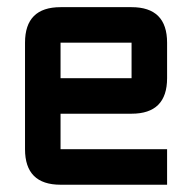

<svg xmlns="http://www.w3.org/2000/svg" viewBox="-20 -508 528 528"><path d="M146.5 -488.3H341.8Q439.5 -488.3 439.5 -390.6V-293Q439.5 -195.3 341.8 -195.3H146.5V-97.7H439.5V0H146.5Q48.8 0 48.8 -97.7V-390.6Q48.8 -488.3 146.5 -488.3ZM341.8 -390.6H146.5V-293H341.8Z"/></svg>

Font: BabelStone Runic Beorhtric
Style: Regular
Weight: 400
Designer: Andrew West
Foundry: BabelStone
Version: Version 7.004;November 9, 2023